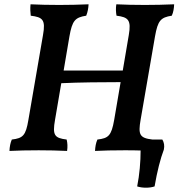

<svg xmlns="http://www.w3.org/2000/svg" viewBox="-20 -699 862 893"><path d="M701 -530C714 -603 727 -618 779 -626C787 -643 789 -661 790 -679C745 -677 699 -676 654 -676C605 -676 561 -677 521 -679C518 -660 519 -642 522 -626C577 -619 591 -606 579 -536L551 -371H276L303 -530C316 -603 329 -618 381 -626C388 -643 391 -661 392 -679C346 -677 301 -676 256 -676C207 -676 163 -677 122 -679C120 -660 121 -642 123 -626C178 -619 193 -608 180 -536L112 -141C100 -69 87 -56 35 -50C28 -34 25 -17 24 3C61 1 111 0 160 0C206 0 248 1 292 3C295 -16 294 -34 290 -50C234 -57 223 -69 236 -142L265 -312C345 -316 462 -317 541 -317L511 -141C498 -67 484 -56 433 -50C426 -34 423 -17 422 3C459 1 509 0 558 0C584 0 609 0 634 1C634 53 629 113 618 168C642 176 676 176 699 168C711 98 726 39 742 -3C746 -21 743 -37 735 -50H689C629 -57 622 -73 634 -142Z"/></svg>

Font: Vollkorn Semibold
Style: Italic
Weight: 600
Italic angle: -11°
Designer: Friedrich Althausen
Foundry: Friedrich Althausen
Version: Version 4.015;PS 004.015;hotconv 1.0.88;makeotf.lib2.5.64775